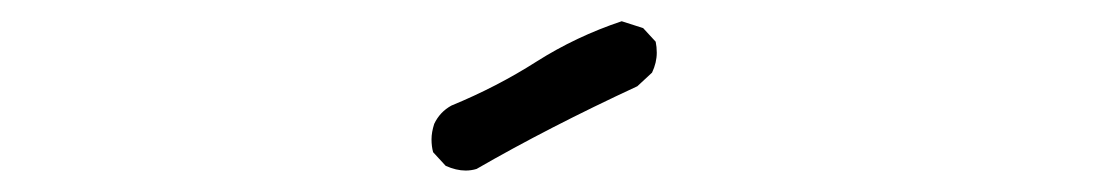

<svg xmlns="http://www.w3.org/2000/svg" viewBox="-20 -846 1040 179"><path d="M414.1 -687Q419.4 -687 424.3 -688.5Q491.2 -727.1 574.2 -765.6L587.9 -778.3Q592.3 -787.6 592.3 -796.9Q592.3 -802.2 591.3 -807.1L579.6 -819.8L559.6 -826.2Q517.1 -812 480.2 -788.6Q443.4 -765.1 400.9 -747.6Q390.1 -741.7 384.8 -730.5Q382.3 -722.7 382.3 -716.1Q382.3 -709.5 383.8 -704.1L395.5 -691.4Q405.3 -687 414.1 -687Z"/></svg>

Font: NaikaiFont
Style: Light
Weight: 300
Version: Version 1.89